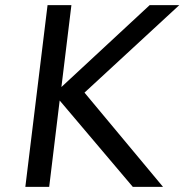

<svg xmlns="http://www.w3.org/2000/svg" viewBox="-20 -731 721 751"><path d="M79.1 0 166 -710.9H259.3L220.2 -390.6L565.4 -710.9H681.2L310.5 -368.7L617.7 0H499.5L213.4 -337.9L172.4 0Z"/></svg>

Font: Ride
Style: Italic
Weight: 400
Version: Version 3.000